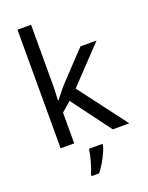

<svg xmlns="http://www.w3.org/2000/svg" viewBox="-177 -847 889 1156"><g transform="rotate(-20 267.0 -269.5)"><path d="M172 -363Q172 -347 170.5 -321Q169 -295 168 -276H172Q178 -284 190 -299Q202 -314 214.5 -329.5Q227 -345 236 -355L407 -536H510L293 -307L525 0H419L233 -250L172 -197V0H85V-760H172ZM331 70Q327 88 314.5 115.5Q302 143 285.5 171Q269 199 251 221H203V209Q211 192 219.5 165.5Q228 139 235 110.5Q242 82 244 61H331Z"/></g></svg>

Font: Noto Sans Canadian Aboriginal
Style: Regular
Weight: 400
Designer: Monotype Design Team, Typotheque's Kevin King
Foundry: Monotype Imaging Inc.
Version: Version 2.002